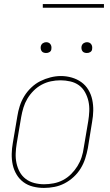

<svg xmlns="http://www.w3.org/2000/svg" viewBox="-20 -914 540 942"><path d="M195 8Q168 8 142 1.5Q116 -5 95.5 -20Q75 -35 61.5 -57.5Q48 -80 42.5 -105.5Q37 -131 37.5 -158.5Q38 -186 43 -213L65 -343Q69 -369 77 -394Q85 -419 99 -442Q113 -465 133.5 -484.5Q154 -504 178 -516Q202 -528 228 -534.5Q254 -541 279 -541Q306 -541 332 -533.5Q358 -526 379 -511Q400 -496 413.5 -473.5Q427 -451 432.5 -425Q438 -399 437.5 -371.5Q437 -344 432 -317L411 -187Q406 -161 398 -136Q390 -111 376 -88Q362 -65 341.5 -46Q321 -27 297 -14.5Q273 -2 247 3Q221 8 196 8Q196 8 195.5 8Q195 8 195 8ZM196 -10Q219 -10 243 -14.5Q267 -19 289 -30.5Q311 -42 329 -60Q347 -78 360 -99Q373 -120 380.5 -143Q388 -166 391 -190L413 -320Q417 -344 418 -369Q419 -394 414 -417Q409 -440 397.5 -461Q386 -482 367.5 -495.5Q349 -509 325 -514.5Q301 -520 277 -520Q253 -520 229.5 -515Q206 -510 184.5 -498.5Q163 -487 145 -469Q127 -451 114.5 -430Q102 -409 95 -386Q88 -363 84 -340L62 -210Q58 -186 57 -161.5Q56 -137 61 -113.5Q66 -90 77 -70Q88 -50 106.5 -36Q125 -22 148.5 -16Q172 -10 196 -10ZM406 -654Q400 -654 394 -656Q388 -658 384.5 -663Q381 -668 380 -674Q379 -680 380 -686Q381 -691 383.5 -695Q386 -699 389.5 -701.5Q393 -704 397.5 -705.5Q402 -707 406 -707Q413 -707 418.5 -704.5Q424 -702 427.5 -697Q431 -692 432 -686Q433 -680 432 -674Q432 -669 429.5 -665Q427 -661 423 -658.5Q419 -656 415 -655Q411 -654 406 -654ZM206 -654Q200 -654 194 -656Q188 -658 184.5 -663Q181 -668 180 -674Q179 -680 180 -686Q181 -691 183.5 -695Q186 -699 189.5 -701.5Q193 -704 197.5 -705.5Q202 -707 206 -707Q213 -707 218.5 -704.5Q224 -702 227.5 -697Q231 -692 232 -686Q233 -680 232 -674Q232 -669 229.5 -665Q227 -661 223 -658.5Q219 -656 215 -655Q211 -654 206 -654ZM190 -876V-894H490V-876Z"/></svg>

Font: Iosevka Curly Thin Oblique
Style: Regular
Weight: 100
Italic angle: -9°
Monospace: yes
Designer: Belleve Invis
Foundry: Belleve Invis
Version: Version 11.1.0; ttfautohint (v1.8.3)